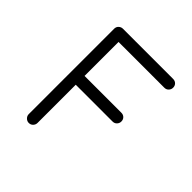

<svg xmlns="http://www.w3.org/2000/svg" viewBox="-148 -653 771 771"><g transform="rotate(45 237.5 -267.5)"><path d="M123 0Q113 0 105.5 -7.5Q98 -15 98 -25V-510Q98 -521 105.5 -528Q113 -535 123 -535H408Q419 -535 426 -528Q433 -521 433 -510Q433 -500 426 -492.5Q419 -485 408 -485H148V-292H357Q368 -292 375 -285Q382 -278 382 -267Q382 -257 375 -249.5Q368 -242 357 -242H148V-25Q148 -15 141 -7.5Q134 0 123 0Z"/></g></svg>

Font: Hubballi
Style: Regular
Weight: 400
Designer: Erin McLaughlin
Version: Version 1.000; ttfautohint (v1.8.3)